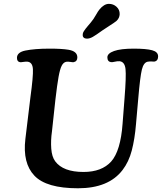

<svg xmlns="http://www.w3.org/2000/svg" viewBox="-20 -965 848 1005"><path d="M516.6 -806.2Q481.4 -780.8 465.3 -771.7Q449.2 -762.7 435.1 -762.7Q424.3 -762.7 418.2 -768.3Q412.1 -773.9 413.1 -783.7Q413.1 -788.6 414.8 -793.5Q416.5 -798.3 421.4 -805.2Q426.3 -812 429.4 -816.4Q432.6 -820.8 441.7 -831.3Q450.7 -841.8 455.6 -847.7Q469.2 -863.8 481.4 -885.5Q493.7 -907.2 500 -914.6Q524.4 -944.8 550.3 -944.8Q573.2 -944.8 590.1 -929.4Q606.9 -914.1 606.4 -890.6Q605.5 -870.1 589.8 -855.5Q579.1 -846.7 554.4 -831.1Q529.8 -815.4 516.6 -806.2ZM703.6 -448.2 691.9 -315.4Q685.5 -237.8 669.9 -177.7Q654.3 -117.7 621.6 -75.2Q548.8 20.5 388.2 20.5Q222.7 20.5 160.2 -45.4Q97.7 -110.8 112.8 -237.3L139.2 -455.6Q154.3 -565.9 152.3 -602.5Q150.4 -639.2 124 -642.1Q116.2 -643.1 102.5 -640.9Q88.9 -638.7 84.5 -639.6Q68.8 -642.1 68.8 -662.1Q68.8 -690.9 111.8 -700.2Q161.6 -710.4 239.3 -710.4Q303.7 -710.4 338.4 -704.6Q384.8 -696.8 384.8 -664.6Q384.8 -643.6 365.7 -639.6Q360.8 -638.7 348.1 -640.9Q335.4 -643.1 326.7 -641.6Q312 -638.7 303 -621.1Q293.9 -603.5 286.6 -563.2Q279.3 -522.9 270 -443.4L252 -277.3Q245.1 -230 248.3 -187Q251.5 -144 269 -120.6Q310.5 -64.9 417 -64.9Q512.7 -64.9 562 -119.6Q611.3 -175.3 621.6 -317.4L631.8 -449.7Q641.1 -565.9 637 -603.8Q632.8 -641.6 606 -644.5Q595.7 -645.5 581.5 -642.1Q567.4 -638.7 561 -639.6Q542 -642.6 542 -665Q542 -685.5 577.1 -698Q612.3 -710.4 679.7 -710.4Q745.6 -710.4 776.6 -701.9Q807.6 -693.4 807.6 -669.9Q807.6 -647.9 791 -643.1Q786.6 -642.1 775.6 -643.1Q764.6 -644 753.4 -642.1Q731.9 -638.2 722.7 -601.1Q713.4 -564 703.6 -448.2Z"/></svg>

Font: Cooper* SemiBold
Style: Italic
Weight: 600
Italic angle: -7°
Designer: Owen Earl
Foundry: indestructible type*
Version: Version 0.001